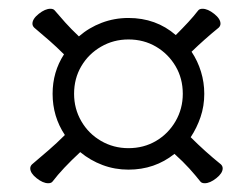

<svg xmlns="http://www.w3.org/2000/svg" viewBox="-20 -545 570 438"><path d="M378 -194Q398 -176 412 -160.5Q426 -145 437 -131Q440 -127 447 -127Q459 -127 473.5 -138.5Q488 -150 488 -161Q488 -166 484 -170Q448 -199 415 -232Q429 -253 437.5 -278Q446 -303 446 -331Q446 -357 438.5 -381.5Q431 -406 417 -427Q447 -456 479 -482Q483 -486 483 -491Q483 -502 468.5 -513.5Q454 -525 442 -525Q435 -525 432 -521Q422 -508 409.5 -494.5Q397 -481 381 -465Q336 -504 273 -504Q241 -504 212 -493Q183 -482 160 -462Q142 -479 129 -493.5Q116 -508 105 -521Q102 -525 95 -525Q83 -525 68.5 -513.5Q54 -502 54 -491Q54 -486 58 -482Q77 -466 93 -452Q109 -438 126 -421Q100 -381 100 -331Q100 -279 128 -237Q109 -218 91 -202.5Q73 -187 53 -170Q49 -166 49 -161Q49 -150 63.5 -138.5Q78 -127 90 -127Q97 -127 100 -131Q122 -160 163 -198Q186 -179 214 -168.5Q242 -158 273 -158Q333 -158 378 -194ZM397 -331Q397 -297 380.5 -268.5Q364 -240 336 -223.5Q308 -207 273 -207Q239 -207 210.5 -223.5Q182 -240 165.5 -268.5Q149 -297 149 -331Q149 -366 165.5 -394Q182 -422 210.5 -438.5Q239 -455 273 -455Q308 -455 336 -438.5Q364 -422 380.5 -394Q397 -366 397 -331Z"/></svg>

Font: Klee One
Style: Regular
Weight: 400
Designer: Fontworks Inc.
Foundry: Fontworks Inc.
Version: Version 1.100